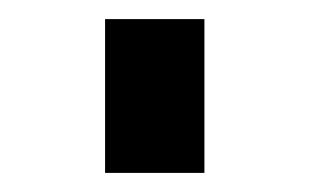

<svg xmlns="http://www.w3.org/2000/svg" viewBox="-20 -443 324 201"><path d="M90 -423H194V-262H90Z"/></svg>

Font: Biryani
Style: Regular
Weight: 400
Designer: Dan Reynolds and Mathieu Réguer
Foundry: Dan Reynolds and Mathieu Réguer
Version: Version 1.004; ttfautohint (v1.1) -l 5 -r 5 -G 72 -x 0 -D la